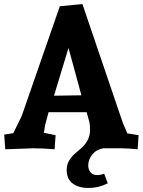

<svg xmlns="http://www.w3.org/2000/svg" viewBox="-20 -736 708 953"><path d="M668 -65 663 5Q614 0 579 0H493Q458 6 438 31Q418 56 418 85Q418 106 429.5 119.5Q441 133 463 133Q479 133 497 126L515 174Q469 197 420 197Q370 197 340.5 174.5Q311 152 311 108Q311 82 323 61.5Q335 41 352 26.5Q369 12 386 -3Q403 -18 415 -40.5Q427 -63 427 -91Q427 -111 424 -129L410 -179H221L204 -115L198 -77L256 -65L251 5Q192 0 145 0L6 5L1 -68L46 -75L88 -161L277 -705L389 -716L589 -128L612 -74ZM320 -498 248 -261 384 -263Z"/></svg>

Font: Andada
Style: Bold
Weight: 700
Designer: Carolina Giovagnoli
Foundry: Carolina Giovagnoli
Version: Version 1.003